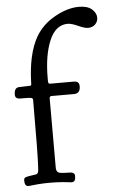

<svg xmlns="http://www.w3.org/2000/svg" viewBox="-53 -757 485 800"><g transform="rotate(-5 190.0 -357.0)"><path d="M33.2 5.9Q17.6 5.9 17.6 -18.6Q17.6 -28.3 23.9 -31.2Q30.3 -34.2 51.8 -37.1Q60.5 -38.1 65.4 -39.1Q68.4 -39.1 70.8 -40Q73.2 -41 74.7 -43Q76.2 -44.9 77.1 -45.9Q78.1 -46.9 78.6 -49.8Q79.1 -52.7 79.1 -53.7Q79.1 -54.7 79.6 -58.6Q80.1 -62.5 80.1 -63.5Q84 -114.3 84 -349.6Q84 -356.4 78.1 -358.4Q72.3 -360.4 49.8 -360.4Q38.1 -360.4 31.2 -360.4Q9.8 -360.4 9.8 -377.9Q9.8 -408.2 31.2 -408.2Q43.9 -409.2 60.5 -409.2Q76.2 -409.2 79.1 -410.2Q82 -411.1 82 -418V-418.9Q85 -541 125 -611.3Q153.3 -660.2 206.5 -689.9Q259.8 -719.7 307.6 -719.7Q343.8 -719.7 361.8 -703.6Q379.9 -687.5 379.9 -668Q379.9 -652.3 368.7 -640.6Q357.4 -628.9 337.9 -628.9Q324.2 -628.9 297.4 -641.1Q270.5 -653.3 254.9 -653.3Q204.1 -653.3 178.2 -591.8Q152.3 -530.3 152.3 -435.5V-426.8Q152.3 -417 153.8 -414.1Q155.3 -411.1 162.1 -411.1H259.8Q282.2 -411.1 282.2 -390.6V-389.6Q282.2 -359.4 255.9 -359.4H162.1Q153.3 -359.4 153.3 -350.6V-64.5V-60.5Q153.3 -38.1 172.9 -37.1Q180.7 -36.1 190.4 -35.6Q200.2 -35.2 204.6 -35.2Q209 -35.2 214.4 -34.7Q219.7 -34.2 222.2 -32.7Q224.6 -31.2 227.1 -29.3Q229.5 -27.3 230 -23.9Q230.5 -20.5 230.5 -15.6Q230.5 5.9 213.9 5.9Q212.9 5.9 208 5.4Q203.1 4.9 194.8 3.9Q186.5 2.9 175.8 2Q165 1 151.4 0.5Q137.7 0 124 0Q110.4 0 96.2 0.5Q82 1 71.8 2Q61.5 2.9 52.7 3.9Q43.9 4.9 39.1 5.4Q34.2 5.9 33.2 5.9Z"/></g></svg>

Font: Goudy Bookletter 1911
Style: Regular
Weight: 400
Version: Version 2010.07.03